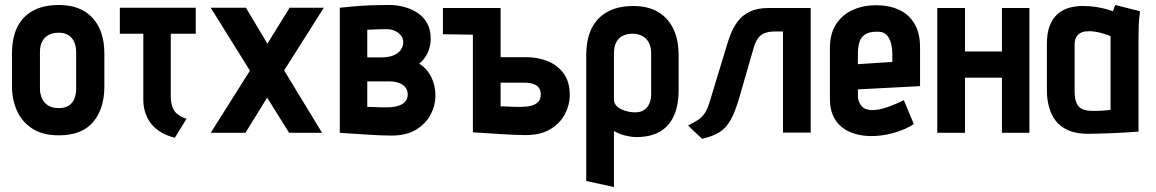

<svg xmlns="http://www.w3.org/2000/svg" viewBox="-20 -532 4632 769"><path d="M398 -185V-317Q398 -409 350.5 -460.5Q303 -512 216 -512Q155 -512 113 -489.5Q71 -467 49.5 -424Q28 -381 28 -317V-185Q28 -134 47.5 -89.5Q67 -45 108.5 -17.5Q150 10 216 10Q308 10 353 -43.5Q398 -97 398 -185ZM285 -323V-177Q285 -155 278 -137Q271 -119 255.5 -109Q240 -99 215 -99Q189 -99 172 -110Q155 -121 147.5 -139Q140 -157 140 -177V-323Q140 -349 149 -366Q158 -383 174.5 -392Q191 -401 215 -401Q238 -401 253.5 -391.5Q269 -382 277 -364.5Q285 -347 285 -323Z M664 -148V-397H764V-501H460V-397H554V-133Q554 -104 562.5 -79Q571 -54 587 -34.5Q603 -15 626.5 -1.5Q650 12 680 20L727 -56Q704 -64 690 -75.5Q676 -87 670 -105Q664 -123 664 -148Z M1051 -357 965 -501H824L981 -249L824 0L963 0L1050 -141L1138 0L1270 0L1118 -250L1277 -501L1140 -501Z M1659 -277Q1681 -294 1693.5 -322Q1706 -350 1705 -378Q1705 -413 1691 -438.5Q1677 -464 1653 -480Q1629 -496 1599.5 -504Q1570 -512 1539 -512Q1496 -512 1460 -510.5Q1424 -509 1397.5 -506.5Q1371 -504 1356 -502.5Q1341 -501 1341 -501V0Q1341 0 1356 1Q1371 2 1395.5 3.5Q1420 5 1448.5 7Q1477 9 1503 10Q1529 11 1548 11Q1608 11 1647 -13Q1686 -37 1705 -73.5Q1724 -110 1724 -149Q1724 -189 1707.5 -223Q1691 -257 1659 -277ZM1532 -415Q1543 -415 1554 -411.5Q1565 -408 1574.5 -401Q1584 -394 1589.5 -384.5Q1595 -375 1595 -362Q1595 -348 1586.5 -334Q1578 -320 1558 -311Q1538 -302 1502 -302H1451V-413Q1461 -413 1471.5 -413.5Q1482 -414 1492.5 -414.5Q1503 -415 1513 -415Q1523 -415 1532 -415ZM1529 -102Q1522 -102 1513 -102Q1504 -102 1494 -102.5Q1484 -103 1473 -103.5Q1462 -104 1451 -104V-206H1541Q1556 -206 1569.5 -202.5Q1583 -199 1592.5 -192.5Q1602 -186 1607.5 -176Q1613 -166 1613 -154Q1613 -135 1601.5 -123.5Q1590 -112 1571 -107Q1552 -102 1529 -102Z M1754 -500V-395L1874 -393H1931V-500ZM2088 -303H1985V-500H1874V-2Q1874 -2 1889.5 -1Q1905 0 1930.5 1.5Q1956 3 1985 5Q2014 7 2040.5 8Q2067 9 2086 9Q2146 9 2185 -15Q2224 -39 2243 -75.5Q2262 -112 2262 -151Q2262 -205 2237 -238.5Q2212 -272 2172.5 -287.5Q2133 -303 2088 -303ZM2067 -104Q2060 -104 2050.5 -104Q2041 -104 2030.5 -104.5Q2020 -105 2008.5 -105.5Q1997 -106 1985 -106V-201H2079Q2094 -201 2106.5 -198.5Q2119 -196 2128 -190Q2137 -184 2141.5 -175Q2146 -166 2146 -154Q2146 -135 2135.5 -124Q2125 -113 2107.5 -108.5Q2090 -104 2067 -104Z M2698 -171V-312Q2698 -404 2650.5 -456Q2603 -508 2517 -508Q2426 -508 2377 -457.5Q2328 -407 2328 -312V193L2439 217V-7Q2448 -2 2458.5 2.5Q2469 7 2480.5 10Q2492 13 2504.5 15Q2517 17 2529 17Q2585 17 2622.5 -4.5Q2660 -26 2679 -68Q2698 -110 2698 -171ZM2588 -318V-156Q2588 -133 2580.5 -116.5Q2573 -100 2559 -91Q2545 -82 2523 -82Q2511 -82 2496.5 -85Q2482 -88 2469 -94Q2456 -100 2447.5 -110Q2439 -120 2439 -133V-318Q2439 -344 2447.5 -361.5Q2456 -379 2473 -388Q2490 -397 2513 -397Q2537 -397 2554 -387Q2571 -377 2579.5 -359.5Q2588 -342 2588 -318Z M3059 -500Q3014 -500 2984.5 -486Q2955 -472 2937 -449Q2919 -426 2908.5 -400Q2898 -374 2891 -350L2823 -126Q2813 -92 2800 -75Q2787 -58 2771.5 -49Q2756 -40 2736 -29L2792 24Q2836 14 2863 -3.5Q2890 -21 2907.5 -53.5Q2925 -86 2941 -141L3000 -345Q3008 -370 3019.5 -383Q3031 -396 3047.5 -401Q3064 -406 3085 -406H3116V-1H3227V-500Z M3416 -149V-174L3665 -187V-343Q3665 -399 3643 -436.5Q3621 -474 3581.5 -492.5Q3542 -511 3489 -511Q3437 -511 3395 -492Q3353 -473 3328.5 -435Q3304 -397 3304 -340V-135Q3304 -97 3316.5 -69Q3329 -41 3351.5 -23Q3374 -5 3404.5 4Q3435 13 3470 13Q3515 13 3560.5 0Q3606 -13 3640 -35L3600 -131Q3569 -115 3534.5 -103Q3500 -91 3473 -91Q3460 -91 3449 -95Q3438 -99 3431 -107Q3424 -115 3420 -125.5Q3416 -136 3416 -149ZM3554 -313V-284L3416 -275V-314Q3416 -342 3421.5 -361.5Q3427 -381 3442.5 -392.5Q3458 -404 3488 -405Q3516 -407 3530 -393Q3544 -379 3549 -357.5Q3554 -336 3554 -313Z M3993 -326H3845V-500H3734V0H3845V-221H3993V0H4103V-500H3993Z M4546 -487 4447 -512Q4443 -504 4440.5 -495.5Q4438 -487 4438 -487Q4430 -490 4412.5 -495Q4395 -500 4370.5 -504Q4346 -508 4316 -508Q4287 -508 4261 -500.5Q4235 -493 4215 -475Q4195 -457 4184 -428Q4173 -399 4173 -355V-170Q4173 -135 4181.5 -103.5Q4190 -72 4208.5 -48Q4227 -24 4259 -10Q4291 4 4337 4Q4360 4 4387 3Q4414 2 4441.5 1Q4469 0 4491 -1.5Q4513 -3 4526.5 -4Q4540 -5 4540 -5V-390Q4540 -407 4541 -431.5Q4542 -456 4546 -487ZM4284 -169V-352Q4284 -372 4290.5 -383Q4297 -394 4306.5 -399.5Q4316 -405 4326 -406Q4336 -407 4344 -407Q4352 -407 4363 -405.5Q4374 -404 4386 -401Q4398 -398 4409 -394.5Q4420 -391 4428 -387V-92Q4418 -91 4409 -90Q4400 -89 4391 -88.5Q4382 -88 4373 -88Q4364 -88 4356 -88Q4332 -88 4316 -94.5Q4300 -101 4292 -118.5Q4284 -136 4284 -169Z"/></svg>

Font: Advent Pro
Style: Regular
Weight: 400
Designer: VivaRado, Andreas Kalpakidis
Foundry: VivaRado, Andreas Kalpakidis
Version: Version 3.000